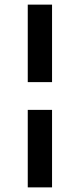

<svg xmlns="http://www.w3.org/2000/svg" viewBox="-20 -760 345 830"><path d="M100 -405V-740H205V-405ZM100 50V-285H205V50Z"/></svg>

Font: Geologica EX Med
Style: Regular
Weight: 500
Designer: Sindre Bremnes, Frode Helland
Foundry: Monokrom Skriftforlag AS
Version: Version 1.010;gftools[0.9.28]